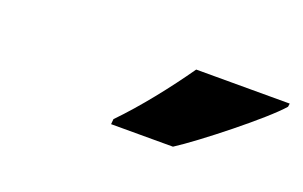

<svg xmlns="http://www.w3.org/2000/svg" viewBox="-37 -877 602 382"><g transform="rotate(20 264.0 -686.0)"><path d="M208 -606H339C383 -634 498 -725 527 -759L528 -766H330C295 -716 251 -660 209 -617Z"/></g></svg>

Font: Noto Sans UI SemiCondensed Black
Style: Italic
Weight: 900
Width: 4
Italic angle: -372°
Designer: Monotype Design Team
Foundry: Monotype Imaging Inc.
Version: Version 1.901